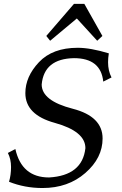

<svg xmlns="http://www.w3.org/2000/svg" viewBox="-20 -946 619 976"><path d="M196.3 9.8Q105.5 9.8 25.9 -22Q36.1 -56.6 36.1 -96.7Q36.1 -137.7 20 -168.5L58.1 -188.5Q90.3 -43.9 229.5 -43.9Q398.9 -53.7 414.1 -192.9Q414.1 -278.3 258.8 -321.3Q108.9 -362.3 108.9 -472.7Q108.9 -556.6 178 -629.9Q247.1 -703.1 375 -703.1Q439.9 -703.1 533.2 -674.8Q529.3 -651.4 529.3 -629.9Q529.3 -585.9 546.9 -552.2L504.9 -531.2Q492.7 -650.4 356 -650.4Q204.1 -647.5 191.9 -516.6Q191.9 -433.6 350.1 -393.1Q501.5 -354 501.5 -242.2Q501.5 -143.1 413.8 -66.7Q326.2 9.8 196.3 9.8ZM474.1 -738.8 370.6 -852.1 234.9 -738.8 215.3 -763.2 356 -926.3H408.7L500.5 -763.2Z"/></svg>

Font: Kelvinch
Style: Italic
Weight: 400
Italic angle: -10°
Designer: Paul James Miller
Foundry: High-Logic / Made with FontCreator
Version: Version 3.40;July 22, 2017;FontCreator 11.0.0.2388 64-bit